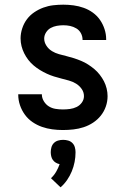

<svg xmlns="http://www.w3.org/2000/svg" viewBox="-20 -548 540 821"><path d="M249 8Q226 8 203.5 5Q181 2 159.5 -5.5Q138 -13 119 -26Q100 -39 86.5 -57.5Q73 -76 65.5 -98Q58 -120 58 -143V-145H159V-144Q159 -129 167.5 -115Q176 -101 189 -93Q202 -85 217.5 -82.5Q233 -80 249 -80Q264 -80 279 -82Q294 -84 307.5 -90.5Q321 -97 330 -109.5Q339 -122 339 -137Q339 -154 329 -168Q319 -182 305 -190.5Q291 -199 275 -203.5Q259 -208 243 -212Q227 -216 211 -221Q195 -226 180 -233Q165 -240 151 -248.5Q137 -257 124 -268Q111 -279 101 -292Q91 -305 83.5 -320Q76 -335 72 -351Q68 -367 68 -384Q68 -405 75 -426.5Q82 -448 95 -465.5Q108 -483 126.5 -495.5Q145 -508 165.5 -515.5Q186 -523 207.5 -525.5Q229 -528 251 -528Q273 -528 295 -525Q317 -522 338 -514.5Q359 -507 377 -494Q395 -481 407.5 -463Q420 -445 427 -423.5Q434 -402 434 -380V-377H333V-378Q333 -393 326 -406Q319 -419 306.5 -426.5Q294 -434 280 -437Q266 -440 251 -440Q237 -440 223 -437.5Q209 -435 197 -428.5Q185 -422 177 -409.5Q169 -397 169 -383Q169 -367 178.5 -352.5Q188 -338 202 -329.5Q216 -321 232 -316.5Q248 -312 264.5 -308Q281 -304 296.5 -299Q312 -294 327.5 -287.5Q343 -281 357 -272Q371 -263 383.5 -252.5Q396 -242 406.5 -228.5Q417 -215 424.5 -200.5Q432 -186 436 -169.5Q440 -153 440 -137Q440 -114 432.5 -92.5Q425 -71 411 -53.5Q397 -36 378 -23.5Q359 -11 337.5 -4Q316 3 293.5 5.5Q271 8 249 8ZM239 253 198 214Q211 202 220 186.5Q229 171 235 154Q226 152 218.5 147.5Q211 143 206 136Q201 129 199 120Q197 111 197 103Q197 92 200 81.5Q203 71 210.5 63.5Q218 56 228.5 53Q239 50 250 50Q261 50 271.5 53Q282 56 289.5 63.5Q297 71 300 81.5Q303 92 303 103Q303 124 299 144.5Q295 165 287 184.5Q279 204 267 221.5Q255 239 239 253Z"/></svg>

Font: Iosevka SS18 Semibold
Style: Regular
Weight: 600
Monospace: yes
Designer: Belleve Invis
Foundry: Belleve Invis
Version: Version 25.1.1; ttfautohint (v1.8.4)